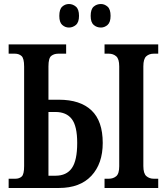

<svg xmlns="http://www.w3.org/2000/svg" viewBox="-20 -935 832 955"><path d="M482 -798Q461 -798 446 -811Q431 -824 431 -856Q431 -889 446 -902Q461 -915 482 -915Q500 -915 515 -902Q530 -889 530 -856Q530 -824 515 -811Q500 -798 482 -798ZM323 -798Q304 -798 289.5 -811Q275 -824 275 -856Q275 -889 289.5 -902Q304 -915 323 -915Q342 -915 357.5 -902Q373 -889 373 -856Q373 -824 357.5 -811Q342 -798 323 -798ZM23 0V-46H56Q76 -46 88 -57Q100 -68 100 -109V-604Q100 -645 87 -656.5Q74 -668 54 -668H23V-714H309V-668H270Q249 -668 235 -657Q221 -646 221 -605V-439H273Q379 -439 435 -386Q491 -333 491 -224Q491 -121 434.5 -60.5Q378 0 273 0ZM221 -61H256Q311 -61 337.5 -99Q364 -137 364 -224Q364 -308 337 -343Q310 -378 256 -378H221ZM500 0V-46H521Q543 -46 558 -58.5Q573 -71 573 -108V-605Q573 -642 558 -655Q543 -668 521 -668H500V-714H767V-668H745Q722 -668 707.5 -655Q693 -642 693 -605V-109Q693 -72 708 -59Q723 -46 745 -46H767V0Z"/></svg>

Font: Noto Serif ExtraCondensed SemiBold
Style: Regular
Weight: 600
Width: 2
Designer: Monotype Design Team
Foundry: Monotype Imaging Inc.
Version: Version 2.015; ttfautohint (v1.8.4.7-5d5b)